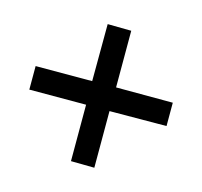

<svg xmlns="http://www.w3.org/2000/svg" viewBox="-90 -653 648 615"><g transform="rotate(-30 233.5 -345.5)"><path d="M44.9 -478 100.1 -533.2 232.9 -400.9 367.2 -534.2 421.9 -478 289.1 -345.2 421.9 -211.9 367.2 -157.2 232.9 -290 100.1 -157.2 45.9 -212.9 178.2 -345.2Z"/></g></svg>

Font: LT Superior Med
Style: Regular
Weight: 500
Designer: Daniel Lyons
Foundry: LyonsType
Version: Version 1.000